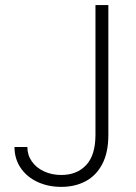

<svg xmlns="http://www.w3.org/2000/svg" viewBox="-20 -727 537 757"><path d="M407.2 -707V-194.3Q407.2 -126 383.3 -80.3Q359.4 -34.7 317.6 -12.5Q275.9 9.8 221.7 9.8Q169.4 9.8 127.2 -10Q85 -29.8 61 -65.7Q37.1 -101.6 37.1 -147.5H87.9Q87.9 -115.7 105.5 -90.6Q123 -65.4 153.6 -51.3Q184.1 -37.1 221.7 -37.1Q282.7 -37.1 319.3 -75.7Q356 -114.3 356.4 -194.3V-707Z"/></svg>

Font: Pretendard ExtraLight
Style: Regular
Weight: 200
Designer: Base glyphs from Inter by Rasmus Andersson; Hangeul glyphs from Noto Sans CJK(Source Han Sans) by Jang Soo-young and Kan
Foundry: Kil Hyung-jin
Version: Version 1.309